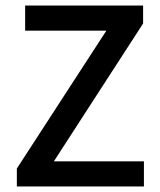

<svg xmlns="http://www.w3.org/2000/svg" viewBox="-20 -675 580 695"><path d="M41 -65V0H501V-91H175L498 -590V-655H71V-564H365Z"/></svg>

Font: Cambridge Sans Medium
Style: Regular
Weight: 500
Version: Version 2.020;PS 002.020;hotconv 1.0.88;makeotf.lib2.5.64775